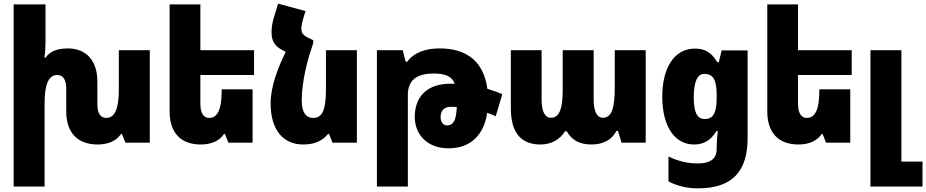

<svg xmlns="http://www.w3.org/2000/svg" viewBox="-20 -784 5089 1055"><path d="M633 -508V-292C633 -187 611 -136 564 -136C530 -136 515 -165 515 -210V-336C515 -453 452 -518 353 -518C291 -518 254 -500 230 -467H224C228 -494 230 -522 230 -549V-760H55V241H225V-216C225 -321 247 -372 295 -372C328 -372 344 -344 344 -295V-172C344 -55 406 10 516 10C575 10 620 -10 645 -48H650L669 0H803V-508Z M1368 -293H1198V-282C1198 -188 1177 -136 1130 -136C1097 -136 1081 -165 1081 -213V-372H1376V-508H1081V-760H912V-172C912 -55 973 10 1083 10C1141 10 1186 -10 1211 -48H1216L1235 0H1368Z M1701 -563 1681 -573C1643 -590 1636 -603 1636 -628C1636 -646 1642 -668 1649 -692L1659 -723L1508 -764L1487 -694C1479 -669 1472 -641 1472 -608C1472 -559 1489 -531 1531 -509L1550 -499C1510 -418 1467 -312 1467 -216C1467 -70 1536 10 1646 10C1709 10 1751 -10 1783 -48H1788L1807 0H1941V-508H1771V-292C1771 -174 1748 -136 1701 -136C1661 -136 1638 -167 1638 -231C1638 -347 1675 -471 1701 -547Z M2051 241H2221V-262C2221 -339 2265 -380 2362 -380C2429 -380 2463 -364 2479 -324C2471 -324 2463 -324 2455 -324C2324 -324 2259 -250 2259 -142C2259 -45 2328 31 2444 31C2567 31 2639 -43 2657 -164C2675 -158 2690 -152 2704 -145L2740 -266C2717 -277 2688 -287 2658 -296C2638 -444 2547 -518 2396 -518C2314 -518 2252 -493 2218 -445H2209L2193 -508H2051ZM2401 -141C2401 -176 2421 -197 2455 -197C2466 -197 2478 -197 2490 -196C2487 -124 2472 -95 2436 -95C2416 -95 2401 -113 2401 -141Z M2950 10C3009 10 3058 -18 3084 -62H3095C3118 -19 3160 10 3229 10C3293 10 3343 -15 3366 -64H3376L3395 0H3528V-508H3358V-304C3358 -190 3341 -137 3293 -137C3259 -137 3242 -173 3242 -239V-508H3072V-293C3072 -188 3055 -137 3007 -137C2973 -137 2956 -173 2956 -239V-508H2787V-189C2787 -57 2841 10 2950 10Z M3816 251C4005 251 4088 156 4088 -25V-507H3945L3930 -443H3921C3888 -498 3851 -517 3798 -517C3686 -517 3619 -413 3619 -252C3619 -93 3685 10 3794 10C3847 10 3886 -13 3917 -64H3924C3921 -38 3918 -3 3918 21V34C3918 92 3879 114 3814 114C3761 114 3709 103 3653 76V213C3704 239 3756 251 3816 251ZM3852 -130C3811 -130 3792 -165 3792 -250C3792 -338 3814 -378 3849 -378C3897 -378 3918 -349 3918 -262V-246C3918 -157 3895 -130 3852 -130Z M4652 -293H4482V-282C4482 -188 4461 -136 4414 -136C4381 -136 4365 -165 4365 -213V-372H4660V-508H4365V-760H4196V-172C4196 -55 4257 10 4367 10C4425 10 4470 -10 4495 -48H4500L4519 0H4652Z M4763 241H5049V104H4933V-508H4763Z"/></svg>

Font: Noto Sans Armenian Condensed Black
Style: Regular
Weight: 900
Width: 3
Designer: Monotype Design Team
Foundry: Monotype Imaging Inc.
Version: Version 2.008